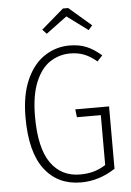

<svg xmlns="http://www.w3.org/2000/svg" viewBox="-60 -930 674 985"><g transform="rotate(-5 277.5 -437.5)"><path d="M482 -629 455 -600Q422 -628 390 -640.5Q358 -653 318 -653Q263 -653 216 -623Q169 -593 140 -524Q111 -455 111 -345Q111 -184 165 -107Q219 -30 316 -30Q355 -30 386.5 -39Q418 -48 448 -67V-324H325L320 -365H494V-44Q411 11 317 11Q198 11 130 -78Q62 -167 62 -345Q62 -462 97.5 -540.5Q133 -619 191.5 -656.5Q250 -694 318 -694Q368 -694 405.5 -678.5Q443 -663 482 -629ZM208 -764 187 -787 302 -886H329L444 -787L424 -764L316 -844Z"/></g></svg>

Font: Fira Sans Condensed ExtraLight
Style: Regular
Weight: 275
Width: 3
Designer: Carrois Corporate & Edenspiekermann AG
Foundry: Carrois Corporate GbR & Edenspiekermann AG
Version: Version 4.203